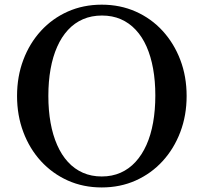

<svg xmlns="http://www.w3.org/2000/svg" viewBox="-20 -792 872 822"><path d="M415.5 10.5Q336.5 10.5 270.2 -19.2Q204 -49 155.2 -102.2Q106.5 -155.5 79.8 -226.8Q53 -298 53 -381Q53 -464.5 79.8 -535.5Q106.5 -606.5 155.2 -659.8Q204 -713 270.2 -742.5Q336.5 -772 415.5 -772Q494.5 -772 561 -742.5Q627.5 -713 676.2 -659.8Q725 -606.5 752 -535.5Q779 -464.5 779 -381Q779 -298 752 -226.8Q725 -155.5 676.2 -102.2Q627.5 -49 561 -19.2Q494.5 10.5 415.5 10.5ZM415.5 -36.5Q460 -36.5 496.2 -52.5Q532.5 -68.5 560.2 -98.8Q588 -129 607 -171.5Q626 -214 635.5 -267.5Q645 -321 645 -383.5Q645 -445 635.5 -497.8Q626 -550.5 607.5 -592.5Q589 -634.5 561.2 -664.2Q533.5 -694 497.2 -709.8Q461 -725.5 416.5 -725.5Q372 -725.5 335.5 -709.8Q299 -694 271.2 -664Q243.5 -634 224.8 -591.8Q206 -549.5 196.5 -496.5Q187 -443.5 187 -381.5Q187 -319.5 196.5 -266.5Q206 -213.5 224.8 -171Q243.5 -128.5 271 -98.5Q298.5 -68.5 334.8 -52.5Q371 -36.5 415.5 -36.5Z"/></svg>

Font: Libre Caslon Text
Style: Regular
Weight: 400
Designer: Pablo Impallari, Rodrigo Fuenzalida, Katja Schimmel
Foundry: Pablo Impallari, Rodrigo Fuenzalida
Version: Version 2.000